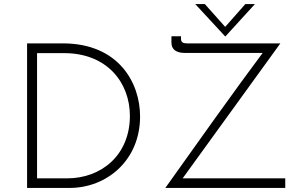

<svg xmlns="http://www.w3.org/2000/svg" viewBox="-20 -923 1479 943"><path d="M1087 -744 1232 -903H1185L1086 -791L986 -903H939L1086 -744ZM877 -47 1357 -710H900C877 -710 869 -716 869 -733V-745H822V-714C822 -676 851 -663 888 -663H1270C1146 -498 910 -166 792 0H1381V-47ZM288 -710H113V0H322C505 0 668 -136 668 -351C668 -516 563 -710 288 -710ZM309 -47H162V-662H295C507 -662 618 -516 618 -354C618 -163 480 -47 309 -47Z"/></svg>

Font: Sulaf Light
Style: Regular
Weight: 300
Designer: Bandar Raffah (Arabic) and Santiago Orozco (Latin)
Foundry: Caramella and Typemade
Version: Version 1.005;PS 001.005;hotconv 1.0.88;makeotf.lib2.5.64775